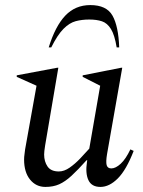

<svg xmlns="http://www.w3.org/2000/svg" viewBox="-20 -727 562 757"><path d="M159 10Q122 10 98.5 -19Q75 -48 75 -98Q75 -108 76.5 -118Q78 -128 79 -138L124 -389L46 -424V-430L206 -460H210L158 -154Q154 -129 154 -118Q154 -90 167.5 -70.5Q181 -51 212 -51Q233 -51 254.5 -66Q276 -81 296 -102Q316 -123 332 -141L375 -389L306 -424V-430L458 -460H462L402 -119Q397 -89 400.5 -76Q404 -63 419 -63Q436 -63 456 -81.5Q476 -100 494 -138L507 -132Q478 -57 444.5 -23.5Q411 10 376 10Q341 10 328.5 -17Q316 -44 323 -89L324 -95H321Q287 -57 262 -34Q237 -11 213.5 -0.5Q190 10 159 10ZM172 -540Q198 -624 237.5 -665.5Q277 -707 336 -707Q400 -707 423.5 -665.5Q447 -624 450 -540H440Q432 -589 417.5 -612.5Q403 -636 382 -643Q361 -650 332 -650Q303 -650 278.5 -643.5Q254 -637 230.5 -613.5Q207 -590 182 -540Z"/></svg>

Font: Spectral
Style: Italic
Weight: 400
Italic angle: -10°
Designer: Jean-Baptiste Levee
Foundry: Production Type
Version: Version 2.001